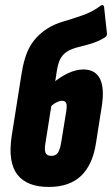

<svg xmlns="http://www.w3.org/2000/svg" viewBox="-20 -734 443 760"><path d="M173 6Q87 6 49 -42.5Q11 -91 26 -194L65 -440Q76 -511 99.5 -551.5Q123 -592 166 -620Q193 -638 231 -649Q269 -660 308.5 -674Q348 -688 379 -712Q384 -715 387.5 -713.5Q391 -712 392 -706L403 -605Q405 -592 397 -587Q372 -571 344.5 -562.5Q317 -554 292 -548Q267 -542 251 -533Q231 -522 220.5 -504Q210 -486 205 -453L160 -168Q155 -140 160.5 -128.5Q166 -117 183 -117Q200 -117 208.5 -128.5Q217 -140 222 -169L242 -292Q246 -317 242 -326Q238 -335 226 -335Q215 -335 202 -328Q189 -321 175 -307L189 -405Q219 -430 250 -444.5Q281 -459 310 -459Q357 -459 375.5 -422.5Q394 -386 383 -314L360 -168Q347 -82 301 -38Q255 6 173 6Z"/></svg>

Font: Sofia Sans Extra Condensed Black
Style: Italic
Weight: 900
Italic angle: -9°
Version: Version 4.100